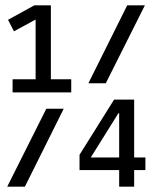

<svg xmlns="http://www.w3.org/2000/svg" viewBox="-20 -697 568 717"><path d="M425 -62H277V-119L406 -325H481V-109H523V-62H481V0H425ZM425 -109V-274H422L319 -109ZM455 -677H521L375 -386H310ZM153 -291H218L73 0H7ZM27 -401H113V-624L32 -580L10 -623L108 -677H170V-401H246V-352H27Z"/></svg>

Font: PlemolJP
Style: Regular
Weight: 400
Monospace: yes
Version: v2.0.4; ttfautohint (v1.8.4.7-5d5b-dirty) -l 6 -r 45 -G 200 